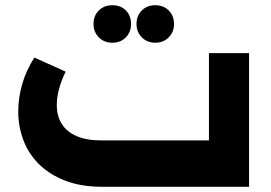

<svg xmlns="http://www.w3.org/2000/svg" viewBox="-20 -717 1040 737"><path d="M373 0Q290 0 229 -24Q168 -48 128 -88.5Q88 -129 69 -181Q50 -233 50 -289Q50 -342 65.5 -395Q81 -448 112 -496L232 -442Q215 -407 206.5 -375Q198 -343 198 -314Q198 -272 217 -241.5Q236 -211 274 -194.5Q312 -178 370 -178H782V-513H936V0ZM576 -553Q545 -553 524.5 -573.5Q504 -594 504 -625Q504 -657 524.5 -677Q545 -697 576 -697Q607 -697 627.5 -677Q648 -657 648 -625Q648 -594 627.5 -573.5Q607 -553 576 -553ZM411 -553Q380 -553 359.5 -573.5Q339 -594 339 -625Q339 -657 359.5 -677Q380 -697 411 -697Q443 -697 463 -677Q483 -657 483 -625Q483 -594 463 -573.5Q443 -553 411 -553Z"/></svg>

Font: Alexandria
Style: Bold
Weight: 700
Designer: Mohamed Gaber
Foundry: Kief Type Foundry
Version: Version 5.100